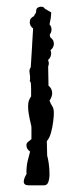

<svg xmlns="http://www.w3.org/2000/svg" viewBox="-20 -539 234 574"><path d="M66 15Q51 15 51 4Q51 -2 54 -8.5Q57 -15 60 -21L59 -22Q59 -42 62.5 -57Q66 -72 70 -86Q59 -93 59 -105Q59 -111 64 -115Q69 -119 74 -123V-157Q74 -160 73.5 -163Q73 -166 72 -169Q68 -186 66 -198.5Q64 -211 64 -220Q64 -232 66.5 -238.5Q69 -245 73 -251Q73 -262 73 -272Q73 -282 72 -292L69 -297Q70 -300 70 -306Q70 -312 69 -317Q68 -322 68 -326Q68 -333 72 -338Q73 -355 74 -371Q75 -387 76 -403V-405L79 -454Q69 -461 69 -473Q69 -485 82 -491Q83 -496 87 -500L88 -505Q88 -513 92.5 -516Q97 -519 102 -519Q111 -519 114 -513L133 -502Q133 -492 131.5 -483.5Q130 -475 128 -466L129 -465Q134 -459 134 -450Q134 -443 129 -436Q129 -431 130 -428Q135 -424 138 -419.5Q141 -415 141 -408Q141 -397 131 -389Q133 -383 133 -380Q133 -368 124 -360V-359Q125 -356 125.5 -353.5Q126 -351 126 -349Q126 -346 124 -340Q124 -326 124.5 -311Q125 -296 125 -283Q136 -274 136 -260Q136 -252 130 -241L128 -239Q131 -229 136 -222Q141 -215 141 -201Q141 -192 139 -175.5Q137 -159 132.5 -142.5Q128 -126 120 -117Q120 -107 120.5 -96Q121 -85 121 -74Q123 -68 125.5 -52Q128 -36 128 -19Q128 -5 124.5 5Q121 15 112 15Z"/></svg>

Font: RU Serius
Style: Regular
Weight: 400
Designer: Robert E. Leuschke
Foundry: Robert E. Leuschke
Version: Version 1.011; ttfautohint (v1.8.3)